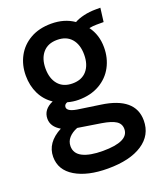

<svg xmlns="http://www.w3.org/2000/svg" viewBox="-140 -594 780 934"><g transform="rotate(-20 250.0 -127.5)"><path d="M25 107Q25 33 107 -10Q62 -36 62 -77Q62 -125 115 -148Q76 -174 55.5 -216Q35 -258 35 -310Q35 -365 59 -409.5Q83 -454 128.5 -480Q174 -506 237 -506Q305 -506 354 -472Q373 -483 402.5 -490Q432 -497 466 -497H489L480 -426H443Q424 -426 405 -422Q440 -375 440 -310Q440 -255 416 -210Q392 -165 346 -138.5Q300 -112 237 -112Q209 -112 180 -120Q164 -114 164 -100Q164 -88 179.5 -80Q195 -72 228 -68L330 -53Q500 -29 500 90Q500 166 435.5 208.5Q371 251 257 251Q152 251 88.5 213Q25 175 25 107ZM337 -310Q337 -362 311 -392Q285 -422 237 -422Q189 -422 163 -391.5Q137 -361 137 -310Q137 -258 163 -227.5Q189 -197 237 -197Q285 -197 311 -227.5Q337 -258 337 -310ZM397 97Q397 70 374.5 55.5Q352 41 303 33L183 14Q155 25 138.5 43.5Q122 62 122 87Q122 125 159 143.5Q196 162 263 162Q397 162 397 97Z"/></g></svg>

Font: Cabin SemiBold
Style: Regular
Weight: 600
Designer: Pablo Impallari
Foundry: Pablo Impallari. http://www.impallari.com Igino Marini. http://www.ikern.com
Version: Version 2.001